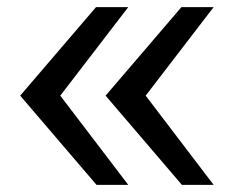

<svg xmlns="http://www.w3.org/2000/svg" viewBox="-20 -518 675 538"><path d="M489.7 0 275.9 -250 488.3 -498H578.6L388.2 -250L578.6 0ZM250.5 0 36.6 -250 249 -498H339.4L148.9 -250L339.4 0Z"/></svg>

Font: Andika Cyr
Style: Regular
Weight: 400
Designer: Victor Gaultney, Annie Olsen, Julie Remington, Don Collingsworth, Eric Hays, Becca Hirsbrunner
Foundry: SIL International
Version: Version 5.000